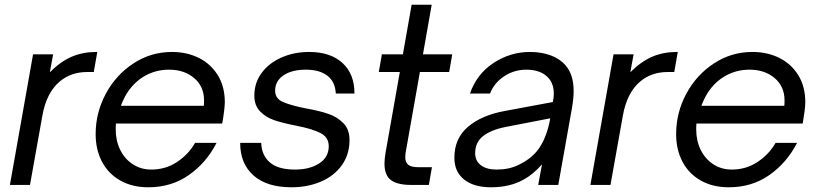

<svg xmlns="http://www.w3.org/2000/svg" viewBox="-20 -783 3469 813"><path d="M22 0 120 -553H205L191 -477Q237 -523 284 -543Q331 -563 388 -563H392L377 -478H348Q281 -478 233 -438Q176 -390 159 -291L107 0Z M385 -215Q385 -306 428 -386Q471 -466 545 -514.5Q619 -563 708 -563Q771 -563 821.5 -538Q872 -513 902 -465Q932 -417 932 -349Q931 -317 921 -260H471Q470 -252 470 -235Q470 -188 488.5 -149.5Q507 -111 541.5 -88Q576 -65 621 -65Q681 -65 729.5 -97Q778 -129 806 -178H897Q854 -94 780 -42Q706 10 608 10Q540 10 489.5 -18.5Q439 -47 412 -98Q385 -149 385 -215ZM843 -335Q844 -342 844 -358Q844 -417 802 -452.5Q760 -488 696 -488Q641 -488 595 -462.5Q549 -437 518 -389Q503 -365 492 -335Z M997 -178H1086Q1088 -125 1123 -95Q1158 -65 1229 -65Q1291 -65 1331.5 -91Q1372 -117 1372 -164Q1372 -202 1336.5 -220Q1301 -238 1233 -251Q1177 -262 1141.5 -274Q1106 -286 1081.5 -311Q1057 -336 1057 -378Q1057 -433 1088.5 -475Q1120 -517 1173 -540Q1226 -563 1289 -563Q1379 -563 1430 -516.5Q1481 -470 1481 -387H1402Q1399 -438 1365.5 -463Q1332 -488 1275 -488Q1216 -488 1180.5 -464Q1145 -440 1145 -399Q1145 -366 1177.5 -351.5Q1210 -337 1275 -324Q1332 -314 1370 -301Q1408 -288 1434 -261.5Q1460 -235 1460 -190Q1460 -129 1427.5 -83.5Q1395 -38 1339 -14Q1283 10 1214 10Q1110 10 1053.5 -40Q997 -90 997 -178Z M1719 0Q1664 0 1636 -20Q1608 -40 1608 -91Q1608 -109 1613 -139L1673 -478H1584L1597 -553H1686L1723 -763H1808L1771 -553H1895L1882 -478H1758L1701 -156Q1696 -133 1696 -118Q1696 -96 1708.5 -85.5Q1721 -75 1752 -75H1809L1796 0Z M1904 -115Q1904 -197 1961.5 -246Q2019 -295 2117 -313L2321 -351Q2325 -368 2325 -387Q2325 -425 2305 -450Q2273 -488 2209 -488Q2158 -488 2115.5 -460.5Q2073 -433 2055 -387H1970Q1999 -470 2070 -516.5Q2141 -563 2224 -563Q2273 -563 2312 -548.5Q2351 -534 2375 -506Q2409 -467 2409 -398Q2409 -366 2402 -326L2344 0H2259L2275 -87Q2236 -43 2196 -22Q2139 10 2059 10Q1986 10 1945 -23Q1904 -56 1904 -115ZM2174 -84Q2236 -113 2266.5 -161Q2297 -209 2310 -282L2124 -246Q2061 -234 2026.5 -207.5Q1992 -181 1992 -134Q1992 -102 2016 -83.5Q2040 -65 2083 -65Q2135 -65 2174 -84Z M2480 0 2578 -553H2663L2649 -477Q2695 -523 2742 -543Q2789 -563 2846 -563H2850L2835 -478H2806Q2739 -478 2691 -438Q2634 -390 2617 -291L2565 0Z M2843 -215Q2843 -306 2886 -386Q2929 -466 3003 -514.5Q3077 -563 3166 -563Q3229 -563 3279.5 -538Q3330 -513 3360 -465Q3390 -417 3390 -349Q3389 -317 3379 -260H2929Q2928 -252 2928 -235Q2928 -188 2946.5 -149.5Q2965 -111 2999.5 -88Q3034 -65 3079 -65Q3139 -65 3187.5 -97Q3236 -129 3264 -178H3355Q3312 -94 3238 -42Q3164 10 3066 10Q2998 10 2947.5 -18.5Q2897 -47 2870 -98Q2843 -149 2843 -215ZM3301 -335Q3302 -342 3302 -358Q3302 -417 3260 -452.5Q3218 -488 3154 -488Q3099 -488 3053 -462.5Q3007 -437 2976 -389Q2961 -365 2950 -335Z"/></svg>

Font: Open Sauce One
Style: Italic
Weight: 400
Italic angle: -10°
Designer: Alfredo Marco Pradil
Foundry: Creative Sauce Fz LLC
Version: Version 1.477